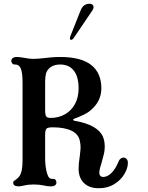

<svg xmlns="http://www.w3.org/2000/svg" viewBox="-20 -981 788 1021"><path d="M398 -84Q398 -111 404 -149Q408 -181 408.5 -195.5Q409 -210 405 -230Q398 -268 360 -286Q322 -304 260 -304Q234 -304 227 -296.5Q220 -289 220 -264V-140Q220 -95 230 -60Q235 -43 241.5 -36Q248 -29 260 -30H262Q271 -30 275.5 -24.5Q280 -19 280 -10Q280 -1 272.5 4.5Q265 10 250 10Q241 10 233 9Q225 8 217 6Q189 0 159 0Q130 0 106 6Q88 10 80 10Q50 10 50 -10Q50 -15 53.5 -18Q57 -21 62 -24Q66 -27 71 -31Q76 -35 80 -40Q91 -53 95.5 -75Q100 -97 100 -130V-538Q100 -596 90 -618Q80 -639 60 -638H58Q50 -638 45 -644Q40 -650 40 -658Q40 -666 47.5 -672Q55 -678 70 -678Q82 -678 106 -674Q117 -672 130.5 -670Q144 -668 159 -668Q179 -668 215 -672Q232 -674 253 -676Q274 -678 300 -678Q411 -678 465 -635.5Q519 -593 519 -511Q519 -438 454 -388Q441 -378 423.5 -370Q406 -362 392 -356L380 -352Q369 -349 369 -344Q369 -340 379 -338Q439 -328 476.5 -306.5Q514 -285 527 -255Q537 -231 537 -202Q537 -182 533 -164Q529 -146 520 -115Q514 -97 512 -88Q508 -73 508 -61Q508 -52 513.5 -46Q519 -40 529 -40Q551 -40 572.5 -61Q594 -82 610 -121Q614 -132 621.5 -137.5Q629 -143 637 -143Q647 -143 653.5 -135.5Q660 -128 660 -114Q660 -87 641.5 -55.5Q623 -24 588 -2Q553 20 506 20Q454 20 426 -8Q398 -36 398 -84ZM398 -511Q398 -573 372.5 -605.5Q347 -638 300 -638Q272 -638 252.5 -626Q233 -614 225 -592Q220 -570 220 -548V-394Q220 -369 226 -361.5Q232 -354 250 -354Q292 -354 326 -373.5Q360 -393 379 -428.5Q398 -464 398 -511ZM354 -788 408 -924Q416 -944 428 -952.5Q440 -961 456 -961Q471 -961 476 -950.5Q481 -940 471 -925L372 -779Q365 -769 358 -769Q353 -769 352 -774.5Q351 -780 354 -788Z"/></svg>

Font: Raigarh
Style: Regular
Weight: 400
Designer: jaikishan Patel
Foundry: MagicType
Version: Version 1.000;FEAKit 1.0